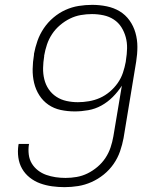

<svg xmlns="http://www.w3.org/2000/svg" viewBox="-20 -763 640 791"><path d="M246 8Q220 8 194.5 4.5Q169 1 145.5 -7.5Q122 -16 102.5 -31.5Q83 -47 71 -68Q59 -89 55.5 -114.5Q52 -140 56 -166L57 -170H100L99 -167Q96 -147 98.5 -126.5Q101 -106 111 -89.5Q121 -73 136.5 -61Q152 -49 170.5 -42.5Q189 -36 209 -33Q229 -30 250 -30Q273 -30 296 -34Q319 -38 340.5 -48.5Q362 -59 381.5 -75.5Q401 -92 414.5 -112.5Q428 -133 435.5 -155.5Q443 -178 447 -201L482 -410Q466 -385 444.5 -363.5Q423 -342 397.5 -328Q372 -314 343.5 -309Q315 -304 288 -304Q258 -304 230 -310Q202 -316 179.5 -331.5Q157 -347 142 -370.5Q127 -394 120.5 -421.5Q114 -449 114.5 -478.5Q115 -508 120 -537V-541Q125 -568 134.5 -595Q144 -622 160.5 -646.5Q177 -671 200 -690.5Q223 -710 249.5 -722Q276 -734 304 -738.5Q332 -743 360 -743Q390 -743 419.5 -737Q449 -731 473 -716.5Q497 -702 513.5 -679Q530 -656 538 -628Q546 -600 546 -570Q546 -540 541 -509L489 -194Q484 -167 474.5 -139.5Q465 -112 448 -87.5Q431 -63 407.5 -44Q384 -25 357 -13Q330 -1 302 3.5Q274 8 246 8ZM301 -342Q323 -342 346.5 -346Q370 -350 391.5 -359.5Q413 -369 432 -385Q451 -401 465 -421Q479 -441 486.5 -463.5Q494 -486 498 -508L499 -516Q503 -540 503.5 -564Q504 -588 498 -610Q492 -632 480 -651Q468 -670 449 -682.5Q430 -695 406.5 -700Q383 -705 359 -705Q336 -705 313 -701Q290 -697 268.5 -686.5Q247 -676 227.5 -659.5Q208 -643 194.5 -622.5Q181 -602 173.5 -579.5Q166 -557 162 -534V-531Q158 -507 157.5 -483Q157 -459 162.5 -436.5Q168 -414 180.5 -395.5Q193 -377 212 -364.5Q231 -352 254 -347Q277 -342 301 -342Z"/></svg>

Font: Iosevka Aile XLt Obl
Style: Regular
Weight: 200
Italic angle: -9°
Designer: Belleve Invis
Foundry: Belleve Invis
Version: Version 31.1.0; ttfautohint (v1.8.4)